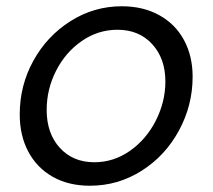

<svg xmlns="http://www.w3.org/2000/svg" viewBox="-20 -583 679 613"><path d="M43 -218Q43 -310 86.5 -389Q130 -468 205 -515.5Q280 -563 369 -563Q437 -563 488.5 -534.5Q540 -506 567.5 -455Q595 -404 595 -338Q595 -247 551.5 -166.5Q508 -86 432.5 -38Q357 10 267 10Q199 10 148.5 -18.5Q98 -47 70.5 -98.5Q43 -150 43 -218ZM508 -323Q508 -396 466 -442Q424 -488 355 -488Q293 -488 241 -452Q189 -416 159 -357Q129 -298 129 -232Q129 -157 171 -111Q213 -65 281 -65Q343 -65 395 -101.5Q447 -138 477.5 -198Q508 -258 508 -323Z"/></svg>

Font: Open Sauce Two
Style: Italic
Weight: 400
Italic angle: -10°
Designer: Alfredo Marco Pradil
Foundry: Creative Sauce Fz LLC
Version: Version 1.477